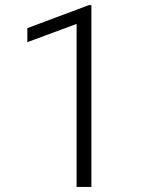

<svg xmlns="http://www.w3.org/2000/svg" viewBox="-20 -734 595 754"><path d="M338.9 -713.9V0H280.8V-640.1L87.4 -568.4V-623.5L329.1 -713.9Z"/></svg>

Font: Vazirmatn UI ExtraLight
Style: Regular
Weight: 200
Designer: Saber Rastikerdar
Foundry: Saber Rastikerdar
Version: Version 33.003